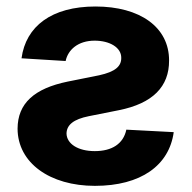

<svg xmlns="http://www.w3.org/2000/svg" viewBox="-20 -573 602 603"><path d="M278.1 10.7C422.6 10.7 511.4 -53.6 525.6 -158L376.8 -165.8C367.5 -121.4 331.7 -98.4 277.7 -98.4C224.8 -98.4 189.6 -121.4 188.9 -153.8C189.6 -181.1 211.3 -198.5 258.9 -208.1L353.3 -226.9C459.9 -248.2 511.4 -301.1 511 -382.8C511.4 -487.9 419.4 -552.6 279.8 -552.6C142 -552.6 61.1 -490.4 47.6 -389.9L186.1 -381.4C193.5 -416.5 224.8 -445.3 277.3 -445.3C324.2 -445.3 361.2 -424 360.8 -391.3C361.2 -365.1 342.3 -347.7 291.5 -336.6L192.8 -316.8C87 -295.1 35.5 -247.9 35.2 -169C35.5 -61.4 136.7 10.7 278.1 10.7Z"/></svg>

Font: Inter-Hewn
Style: Bold
Weight: 700
Designer: Rasmus Andersson
Foundry: rsms
Version: Version 3.012;git-f93a4a705